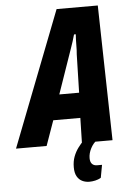

<svg xmlns="http://www.w3.org/2000/svg" viewBox="-100 -732 663 975"><g transform="rotate(-5 231.0 -244.0)"><path d="M-41 0 226 -688H436L451 0H295L298 -127H160L115 0ZM202 -255H303L308 -450Q309 -459 309.5 -471.5Q310 -484 310 -498.5Q310 -513 310.5 -526.5Q311 -540 312 -552H303Q299 -537 293 -518Q287 -499 280.5 -481Q274 -463 270 -451ZM316 200Q296 200 279.5 192Q263 184 253 166.5Q243 149 243 120Q243 90 252 66Q261 42 275.5 22.5Q290 3 305 -12H374L373 -8Q353 6 340 31Q327 56 327 81Q327 100 336 110Q345 120 362 120H387L375 185Q362 193 346 196.5Q330 200 316 200Z"/></g></svg>

Font: Archivo ExtraCondensed ExtraBold
Style: Italic
Weight: 800
Width: 2
Italic angle: -10°
Designer: Hector Gatti
Foundry: Omnibus-Type
Version: Version 2.001